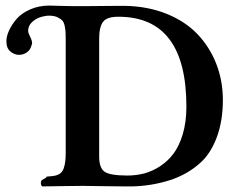

<svg xmlns="http://www.w3.org/2000/svg" viewBox="-20 -667 863 689"><path d="M335.9 -528.8V-105Q335.9 -63.5 356 -50.3Q376 -37.1 437 -37.1Q467.8 -37.1 496.6 -44.4Q525.4 -51.8 553.5 -69.8Q581.5 -87.9 602.3 -115.2Q623 -142.6 636 -186Q648.9 -229.5 648.9 -284.2Q648.9 -606.9 404.8 -606.9Q363.3 -606.9 349.6 -588.4Q335.9 -569.8 335.9 -528.8ZM276.9 0Q253.9 0 195.1 1Q136.2 2 131.8 2Q127 -1 126.7 -9.5Q126.5 -18.1 130.9 -21Q133.3 -22.5 138.4 -25.4Q143.6 -28.3 146 -29.8Q146 -33.2 147.9 -33.2L158.2 -34.2Q181.6 -35.2 194.1 -43.2Q206.5 -51.3 210.9 -70.8Q215.8 -87.4 215.8 -120.1V-524.9Q215.8 -543 215.3 -551.5Q214.8 -560.1 212.2 -573.5Q209.5 -586.9 203.6 -593.3Q197.8 -599.6 186.5 -605Q175.3 -610.4 158.2 -610.8Q145 -610.8 139.2 -608.9Q115.2 -605 98.1 -590.6Q81.1 -576.2 81.1 -556.2Q81.1 -548.8 88.1 -535.2Q95.2 -521.5 95.2 -512.2Q95.2 -509.8 93.5 -505.4Q91.8 -501 91.8 -500Q87.4 -486.3 75.2 -478.3Q63 -470.2 47.9 -470.2Q31.7 -470.2 17.3 -482.2Q2.9 -494.1 2.9 -519Q2.9 -536.6 12.5 -557.6Q22 -578.6 39.6 -599.1Q57.1 -619.6 88.4 -633.3Q119.6 -647 157.2 -647Q165.5 -647 192.9 -646Q220.2 -645 237.8 -645H292Q308.1 -645 345.7 -645.5Q383.3 -646 405.8 -646H428.2Q510.7 -644.5 577.9 -617.4Q645 -590.3 688.7 -544.4Q732.4 -498.5 756.1 -438Q779.8 -377.4 779.8 -308.1Q779.8 -233.4 758.1 -174.8Q736.3 -116.2 699.2 -83Q651.4 -39.6 585.9 -19.3Q520.5 1 450.2 2H434.1Q398.4 2 345 1Q291.5 0 276.9 0Z"/></svg>

Font: Common Serif SemiBold
Style: Regular
Weight: 600
Designer: Philipp H. Poll, Khaled Hosny
Foundry: Stefan Peev, Context Ltd.
Version: Version 1.026